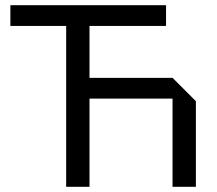

<svg xmlns="http://www.w3.org/2000/svg" viewBox="-20 -720 835 740"><path d="M235 0V-620H20V-700H620V-620H325V-420H645L735 -330V0H645V-340H325V0Z"/></svg>

Font: Tektur
Style: Regular
Weight: 400
Designer: Adam Jagosz
Foundry: Adam Jagosz
Version: Version 1.005;gftools[0.9.30]